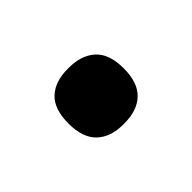

<svg xmlns="http://www.w3.org/2000/svg" viewBox="-39 -777 382 382"><g transform="rotate(45 152.0 -586.0)"><path d="M152 -508.5Q192 -508.5 211.2 -528.5Q230.5 -548.5 230.5 -584V-588Q230.5 -624 211.2 -644Q192 -664 152 -664Q111.5 -664 92.8 -643.5Q74 -623 74 -588V-584Q74 -548.5 92.8 -528.5Q111.5 -508.5 152 -508.5Z"/></g></svg>

Font: Anek Devanagari Medium SemiBold
Style: Regular
Weight: 600
Version: Version 1.003